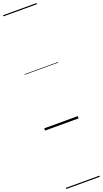

<svg xmlns="http://www.w3.org/2000/svg" viewBox="-283 -1063 865 1616"><g transform="rotate(-20 150.0 -255.0)"><path d="M0 513H300V523H0ZM0 -20H300V0H0ZM0 -505H300V-500H0ZM0 -1033H300V-1023H0Z"/></g></svg>

Font: Playwrite IN Guides
Style: Regular
Weight: 400
Designer: Veronika Burian, José Scaglione
Foundry: TypeTogether
Version: Version 1.003